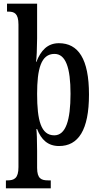

<svg xmlns="http://www.w3.org/2000/svg" viewBox="-20 -780 542 1040"><path d="M12 240H255V197H241C204 197 181 188 181 129V37C181 -17 179 -69 177 -81H181C203 -24 239 11 300 11C404 11 462 -75 462 -268C462 -461 404 -546 299 -546C237 -546 201 -506 177 -445H175C178 -454 181 -528 181 -571V-760H18V-717H25C57 -717 80 -708 80 -647V125C80 186 57 197 20 197H12ZM274 -47C202 -47 181 -128 181 -271C181 -406 202 -488 275 -488C336 -488 362 -413 362 -272C362 -128 336 -47 274 -47Z"/></svg>

Font: Noto Serif Sinhala ExtraCondensed Medium
Style: Regular
Weight: 500
Width: 2
Designer: Jelle Bosma - Monotype Design Team
Foundry: Monotype Imaging Inc.
Version: Version 2.007